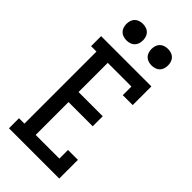

<svg xmlns="http://www.w3.org/2000/svg" viewBox="-291 -1017 1083 1083"><g transform="rotate(45 250.0 -475.5)"><path d="M32 0V-80H75V-655H32V-735H433V-586H354V-655H165V-422H358V-342H165V-80H354V-149H433V0ZM350 -819Q337 -819 324 -823Q311 -827 301.5 -836.5Q292 -846 288 -859Q284 -872 284 -885Q284 -898 288 -911Q292 -924 301.5 -933.5Q311 -943 324 -947Q337 -951 350 -951Q363 -951 376 -947Q389 -943 398.5 -933.5Q408 -924 412 -911Q416 -898 416 -885Q416 -872 412 -859Q408 -846 398.5 -836.5Q389 -827 376 -823Q363 -819 350 -819ZM150 -819Q137 -819 124 -823Q111 -827 101.5 -836.5Q92 -846 88 -859Q84 -872 84 -885Q84 -898 88 -911Q92 -924 101.5 -933.5Q111 -943 124 -947Q137 -951 150 -951Q163 -951 176 -947Q189 -943 198.5 -933.5Q208 -924 212 -911Q216 -898 216 -885Q216 -872 212 -859Q208 -846 198.5 -836.5Q189 -827 176 -823Q163 -819 150 -819Z"/></g></svg>

Font: Iosevka Curly Slab Medium
Style: Regular
Weight: 500
Monospace: yes
Designer: Belleve Invis
Foundry: Belleve Invis
Version: Version 22.1.2; ttfautohint (v1.8.4)